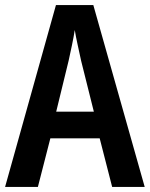

<svg xmlns="http://www.w3.org/2000/svg" viewBox="-20 -735 589 755"><path d="M421 0 372 -191H178L129 0H0L200 -715H347L549 0ZM299 -496Q293 -524 285.5 -558Q278 -592 274 -617Q270 -591 263 -557.5Q256 -524 250 -497L201 -296H349Z"/></svg>

Font: Noto Sans Condensed SemiBold
Style: Regular
Weight: 600
Width: 3
Designer: Monotype Design Team
Foundry: Monotype Imaging Inc.
Version: Version 2.013; ttfautohint (v1.8.4.7-5d5b)